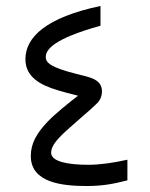

<svg xmlns="http://www.w3.org/2000/svg" viewBox="-20 -620 500 642"><path d="M406 -17V-86C362 -76 315 -69 275 -69C206 -69 151 -80 151 -109C151 -132 169 -154 213 -193C227 -205 241 -218 255 -230C276 -248 292 -262 305 -275C316 -286 321 -301 321 -313C321 -331 315 -349 283 -360C272 -364 255 -368 235 -373C148 -395 133 -411 133 -429C133 -454 158 -490 316 -534V-600C135 -562 65 -496 65 -422C65 -362 116 -335 174 -318C193 -312 213 -307 241 -300C211 -277 166 -241 140 -214C102 -174 83 -140 83 -98C83 -8 191 2 270 2C322 2 360 -5 406 -17Z"/></svg>

Font: Noto Sans Syriac Western
Style: Regular
Weight: 400
Designer: Patrick Giasson and the Monotype Design Team
Foundry: Monotype Imaging Inc.
Version: Version 3.000